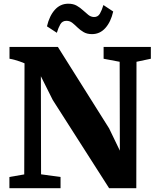

<svg xmlns="http://www.w3.org/2000/svg" viewBox="-20 -990 825 1010"><path d="M29.5 0V-59L107.5 -72.5L109 -657Q97 -662 83.8 -666.8Q70.5 -671.5 56.8 -675.2Q43 -679 30 -681V-743H284.5L554 -314.5L610.5 -197.5L609.5 -665L525 -681V-743H773.5V-681L698 -665L697 0H554L257.5 -464L195 -589L196 -73L298.5 -59V0ZM464 -810.5Q438 -810.5 420 -821Q402 -831.5 388 -845.2Q374 -859 360.5 -869.8Q347 -880.5 329.5 -880.5Q308 -880.5 297.5 -862.5Q287 -844.5 279 -817.5L227 -851.5Q240 -907 268.8 -938.8Q297.5 -970.5 339 -970.5Q365.5 -970.5 383.8 -960Q402 -949.5 416.5 -936Q431 -922.5 444.5 -911.8Q458 -901 474 -900.5Q495 -900 505.5 -918.2Q516 -936.5 524 -963.5L575.5 -929.5Q563 -874.5 534.2 -842.5Q505.5 -810.5 464 -810.5Z"/></svg>

Font: Merriweather 36pt Black
Style: Regular
Weight: 900
Version: Version 2.100